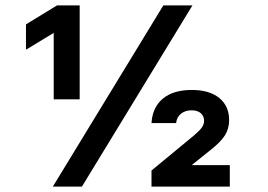

<svg xmlns="http://www.w3.org/2000/svg" viewBox="-20 -695 999 715"><path d="M180 -325V-572.5L78.3 -510.8H76.7V-604.2L192.5 -675H276.7V-325ZM544.2 0V-60L702.5 -190.8Q724.2 -209.2 732.1 -220.8Q740 -232.5 740 -245Q740 -262.5 727.9 -273.3Q715.8 -284.2 693.3 -284.2Q670 -284.2 654.2 -271.7Q638.3 -259.2 635.8 -236.7H544.2Q547.5 -295 586.2 -327.5Q625 -360 694.2 -360Q760 -360 796.7 -330Q833.3 -300 833.3 -247.5Q833.3 -215.8 817.5 -190.8Q801.7 -165.8 763.3 -135.8L695.8 -81.7V-80H835.8V0ZM176.7 0 588.3 -675H696.7L285 0Z"/></svg>

Font: Funnel Display
Style: Bold
Weight: 700
Designer: NORD ID, Kristian Moeller
Foundry: Dicotype
Version: Version 1.000